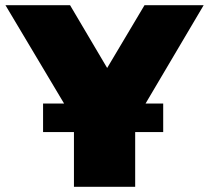

<svg xmlns="http://www.w3.org/2000/svg" viewBox="-20 -720 806 740"><path d="M265 0V-211H146V-321H227L1 -700H250L393 -458L537 -700H765L541 -321H609V-211H501V0Z"/></svg>

Font: Montserrat Black
Style: Regular
Weight: 900
Designer: Julieta Ulanovsky
Foundry: Julieta Ulanovsky
Version: Version 9.000; ttfautohint (v1.8.4.7-5d5b)